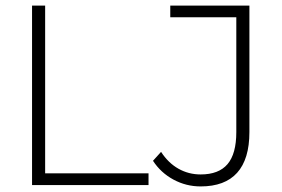

<svg xmlns="http://www.w3.org/2000/svg" viewBox="-20 -664 1012 689"><path d="M95 -644H142V-42H513V0H95ZM529 -87 558 -119Q584 -79 620.5 -58.5Q657 -38 700 -38Q765 -38 796.5 -75Q828 -112 828 -190V-602H591V-644H875V-190Q875 -93 831 -44Q787 5 700 5Q648 5 602.5 -19.5Q557 -44 529 -87Z"/></svg>

Font: Montserrat Ace
Style: Light
Weight: 300
Designer: Julieta Ulanovsky
Foundry: Julieta Ulanovsky
Version: Version 1